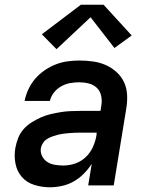

<svg xmlns="http://www.w3.org/2000/svg" viewBox="-20 -784 640 812"><path d="M191 8Q157 8 125 -2Q93 -12 72.5 -35.5Q52 -59 45.5 -92Q39 -125 45 -159Q49 -180 57 -200.5Q65 -221 79.5 -237.5Q94 -254 113 -266Q132 -278 152 -287Q172 -296 193 -301Q214 -306 235 -309.5Q256 -313 276.5 -314Q297 -315 318 -315H405L409 -340Q412 -360 407.5 -380Q403 -400 389 -413Q375 -426 355.5 -431Q336 -436 315 -436Q296 -436 276.5 -432.5Q257 -429 239 -419Q221 -409 208 -392.5Q195 -376 191 -357H84Q89 -382 100 -406Q111 -430 128.5 -450.5Q146 -471 168.5 -486.5Q191 -502 215.5 -511.5Q240 -521 265 -524.5Q290 -528 315 -528Q345 -528 373.5 -524Q402 -520 427 -509Q452 -498 472.5 -479.5Q493 -461 504.5 -436.5Q516 -412 517.5 -383Q519 -354 514 -325L461 0H353L368 -91Q368 -91 368 -91Q368 -91 368 -91Q368 -91 368 -91Q368 -91 368 -91Q353 -68 333.5 -48.5Q314 -29 290.5 -16Q267 -3 241.5 2.5Q216 8 191 8ZM248 -84Q273 -84 298 -92.5Q323 -101 342.5 -119.5Q362 -138 373 -162.5Q384 -187 388 -212L389 -223H318Q306 -223 294.5 -222.5Q283 -222 271.5 -221Q260 -220 248.5 -218.5Q237 -217 225 -214Q213 -211 201.5 -207Q190 -203 179.5 -196.5Q169 -190 162 -179.5Q155 -169 153 -158Q150 -140 158 -124Q166 -108 180 -99Q194 -90 212 -87Q230 -84 248 -84ZM219 -576 157 -639 322 -764H418L537 -634L464 -581L363 -711Z"/></svg>

Font: Iosevka SS04 Semibold Extended
Style: Italic
Weight: 600
Width: 7
Italic angle: -9°
Monospace: yes
Designer: Belleve Invis
Foundry: Belleve Invis
Version: Version 19.0.0; ttfautohint (v1.8.4)